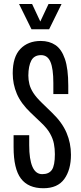

<svg xmlns="http://www.w3.org/2000/svg" viewBox="-20 -950 412 979"><path d="M201.2 9.8Q124 9.8 86.7 -39.6Q49.3 -88.9 49.3 -199.7V-260.7H128.9V-209Q128.9 -138.2 145.3 -100.1Q161.6 -62 195.3 -62Q229.5 -62 244.6 -84Q259.8 -106 259.8 -164.1Q259.8 -191.4 254.9 -217Q250 -242.7 235.1 -269.3Q220.2 -295.9 189.5 -324.7L136.2 -375.5Q86.9 -422.4 65.9 -471.7Q44.9 -521 44.9 -576.2Q44.9 -660.2 84 -700.7Q123 -741.2 188 -741.2Q231.4 -741.2 262.7 -720.2Q293.9 -699.2 311 -649.4Q328.1 -599.6 328.1 -513.2V-470.2H252V-526.9Q252 -599.6 237.3 -634.3Q222.7 -668.9 189.5 -668.9Q154.3 -668.9 139.6 -641.4Q125 -613.8 124.5 -564.9Q124.5 -542.5 129.9 -520.8Q135.3 -499 150.1 -476.1Q165 -453.1 193.8 -425.3L245.6 -375Q296.9 -325.7 319.3 -272.9Q341.8 -220.2 341.8 -161.1Q341.8 -84.5 307.9 -37.4Q273.9 9.8 201.2 9.8ZM140.6 -800.8 77.1 -929.7H143.6L185.5 -840.3L227.5 -929.7H293.9L230.5 -800.8Z"/></svg>

Font: Antonio ExtraLight
Style: Regular
Weight: 250
Designer: Vernon Adams
Foundry: Vernon Adams
Version: Version 1.002